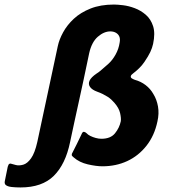

<svg xmlns="http://www.w3.org/2000/svg" viewBox="-84 -724 756 844"><path d="M6 100Q-15 100 -33 98Q-51 96 -59 89Q-62 86 -63 82Q-64 78 -63 73Q-60 57 -56.5 41Q-53 25 -50 9Q-47 -2 -42.5 -4Q-38 -6 -34 -4Q-28 -2 -14 1.5Q0 5 18 0Q36 -5 52.5 -28Q69 -51 80 -100Q87 -131 100.5 -196Q114 -261 132.5 -345.5Q151 -430 170 -521Q176 -550 193.5 -582Q211 -614 240.5 -641.5Q270 -669 314 -686.5Q358 -704 417 -704Q432 -704 457 -701Q482 -698 508.5 -688Q535 -678 557 -659Q579 -640 589 -609Q599 -578 589 -531Q585 -513 576.5 -495Q568 -477 551 -452Q541 -437 527 -423.5Q513 -410 502 -402Q492 -395 491 -389Q490 -383 495.5 -379.5Q501 -376 509 -373Q535 -366 556 -350Q577 -334 590 -311Q605 -287 610.5 -256Q616 -225 608 -190Q595 -128 560 -83.5Q525 -39 475.5 -16Q426 7 366 7Q339 7 302 -1.5Q265 -10 240 -32Q237 -34 233.5 -38Q230 -42 232 -48Q243 -69 253.5 -90.5Q264 -112 274 -133Q279 -146 285.5 -144.5Q292 -143 297 -138Q302 -132 313 -126.5Q324 -121 337 -117.5Q350 -114 362 -114Q402 -114 421.5 -138Q441 -162 447 -191Q449 -204 444 -226.5Q439 -249 419 -272Q413 -279 405.5 -286Q398 -293 388.5 -299Q379 -305 368 -310.5Q357 -316 343 -321Q321 -329 312 -341.5Q303 -354 309.5 -369Q316 -384 341 -401Q348 -405 357.5 -413Q367 -421 392 -443Q410 -459 424 -484Q438 -509 442 -537Q445 -553 440.5 -563.5Q436 -574 425.5 -580Q415 -586 401 -586Q373 -586 346 -562.5Q319 -539 308 -490Q306 -481 299.5 -449.5Q293 -418 283.5 -373.5Q274 -329 263.5 -281.5Q253 -234 244 -192.5Q235 -151 229.5 -125Q224 -99 224 -99Q204 -2 152.5 49Q101 100 6 100Z"/></svg>

Font: Glory Thin ExtraBold
Style: Italic
Weight: 800
Italic angle: -12°
Version: Version 1.011